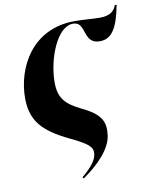

<svg xmlns="http://www.w3.org/2000/svg" viewBox="-89 -652 731 935"><g transform="rotate(-10 276.5 -184.5)"><path d="M35 -217C35 -106 85 -47 215 15C301 56 322 75 320 106C318 135 298 166 243 212L249 218C326 165 392 97 400 30C407 -33 393 -73 296 -119C219 -156 190 -192 190 -266C190 -382 248 -533 327 -533C396 -534 355 -426 442 -426C502 -426 532 -476 553 -587H544C533 -556 510 -539 461 -539C427 -539 383 -544 337 -544C124 -544 35 -363 35 -217Z"/></g></svg>

Font: Noto Serif Display SemiCondensed ExtraBold
Style: Italic
Weight: 800
Width: 4
Italic angle: -12°
Designer: Monotype Design Team
Foundry: Monotype Imaging Inc.
Version: Version 2.009